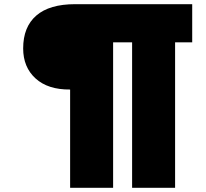

<svg xmlns="http://www.w3.org/2000/svg" viewBox="-20 -749 988 920"><path d="M316 151V-320Q210 -319 150.5 -373Q91 -427 91 -517Q91 -620 154 -674.5Q217 -729 340 -729H901V-546H819V151H613V-546H522V151Z"/></svg>

Font: Hubot Sans Condensed ExtraLight Black
Style: Italic
Weight: 900
Italic angle: -12.0243°
Version: Version 2.000